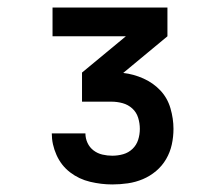

<svg xmlns="http://www.w3.org/2000/svg" viewBox="-20 -792 590 508"><path d="M277 -304Q248 -304 218.5 -311Q189 -318 165.5 -336Q142 -354 129.5 -382Q117 -410 117 -439H206Q206 -426 211.5 -414Q217 -402 227.5 -394Q238 -386 251 -383Q264 -380 277 -380Q292 -380 306 -384Q320 -388 330.5 -398Q341 -408 345.5 -422Q350 -436 350 -451Q350 -466 345.5 -480.5Q341 -495 330 -505Q319 -515 304.5 -519Q290 -523 275 -523H197V-600L313 -696H119V-772H423V-696L306 -599Q333 -596 359 -584.5Q385 -573 404 -553Q423 -533 431 -505.5Q439 -478 439 -451Q439 -430 434.5 -409.5Q430 -389 419.5 -371Q409 -353 393 -339.5Q377 -326 358 -318Q339 -310 318.5 -307Q298 -304 277 -304Z"/></svg>

Font: Lode
Style: Bold
Weight: 700
Monospace: yes
Designer: Belleve Invis
Foundry: Belleve Invis
Version: Version 29.2.0; ttfautohint (v1.8.3)